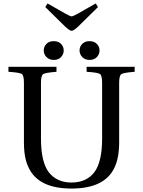

<svg xmlns="http://www.w3.org/2000/svg" viewBox="-20 -1080 831 1115"><path d="M243 -1039 256 -1060 363 -999Q389 -985 396 -985Q403 -985 429 -999L536 -1060L549 -1039L433 -925Q407 -901 396 -901Q385 -901 359 -925ZM292 -732Q266 -732 250 -748.5Q234 -765 234 -787Q234 -809 249.5 -825Q265 -841 292 -841Q319 -841 334.5 -825Q350 -809 350 -787Q350 -765 334.5 -748.5Q319 -732 292 -732ZM500 -732Q474 -732 458 -748.5Q442 -765 442 -787Q442 -809 457.5 -825Q473 -841 500 -841Q527 -841 542.5 -825Q558 -809 558 -787Q558 -765 542.5 -748.5Q527 -732 500 -732ZM29 -663V-692H308V-663Q243 -658 230.5 -649.5Q218 -641 218 -599V-275Q218 -140 263 -80Q310 -20 395 -20Q482 -20 528 -80Q573 -140 573 -275V-599Q573 -641 561 -650Q549 -659 483 -663V-692H762V-663Q697 -658 684.5 -649.5Q672 -641 672 -599V-255Q672 -163 645 -107Q588 15 395 15Q203 15 146 -107Q119 -161 119 -253V-599Q119 -641 107 -650Q95 -659 29 -663Z"/></svg>

Font: Linguistics Pro
Style: Regular
Weight: 400
Designer: Stefan Peev, Context Ltd
Foundry: Stefan Peev, Context Ltd
Version: Version 001.000